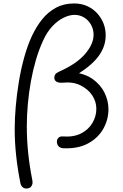

<svg xmlns="http://www.w3.org/2000/svg" viewBox="-20 -843 711 1110"><path d="M167 199Q170 213 166 224.5Q162 236 153.5 241.5Q145 247 133 247Q120 247 111 239.5Q102 232 98 216Q82 136 73.5 58Q65 -20 65 -99Q65 -158 71 -227.5Q77 -297 89 -370Q101 -443 120 -511.5Q139 -580 165 -636Q190 -689 223.5 -731Q257 -773 303 -798Q349 -823 408 -823Q450 -823 483.5 -808Q517 -793 541 -767Q565 -741 578 -708.5Q591 -676 591 -639Q591 -599 576 -564Q561 -529 534.5 -499.5Q508 -470 474.5 -445.5Q441 -421 406 -400L403 -425Q470 -418 515 -386.5Q560 -355 583.5 -308.5Q607 -262 607 -211Q607 -152 577.5 -99Q548 -46 489.5 -14Q431 18 345 14Q328 13 318.5 2.5Q309 -8 309 -24Q309 -39 319 -47.5Q329 -56 345 -54Q407 -50 449.5 -72Q492 -94 514.5 -132.5Q537 -171 537 -214Q537 -256 513 -292Q489 -328 445.5 -349.5Q402 -371 343 -365Q320 -363 307 -370.5Q294 -378 294 -394Q294 -405 299.5 -413Q305 -421 322 -429Q422 -473 471.5 -530.5Q521 -588 521 -642Q521 -673 506.5 -699.5Q492 -726 467 -741.5Q442 -757 411 -757Q382 -757 348.5 -741Q315 -725 283.5 -692Q252 -659 229 -608Q205 -556 187.5 -496Q170 -436 158.5 -372Q147 -308 141 -242Q135 -176 135 -112Q135 -35 143 42Q151 119 167 199Z"/></svg>

Font: Playpen Sans Light
Style: Regular
Weight: 300
Designer: Laura Meseguer, Veronika Burian, José Scaglione
Foundry: TypeTogether
Version: Version 1.001